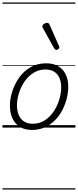

<svg xmlns="http://www.w3.org/2000/svg" viewBox="-20 -1030 629 1550"><path d="M238 19Q181 19 141 -5.5Q101 -30 80.5 -74.5Q60 -119 60 -177Q60 -232 79 -291.5Q98 -351 134.5 -403Q171 -455 226 -487Q281 -519 354 -519Q410 -519 450 -495.5Q490 -472 510.5 -429.5Q531 -387 531 -330Q531 -288 520 -240.5Q509 -193 486 -146.5Q463 -100 427.5 -63Q392 -26 344.5 -3.5Q297 19 238 19ZM244 -31Q300 -31 343 -59.5Q386 -88 415 -132.5Q444 -177 459 -228Q474 -279 474 -324Q474 -369 459.5 -401.5Q445 -434 417 -451.5Q389 -469 348 -469Q293 -469 249.5 -441.5Q206 -414 176.5 -369.5Q147 -325 132 -275Q117 -225 117 -180Q117 -135 131.5 -101Q146 -67 174.5 -49Q203 -31 244 -31ZM434 -627Q430 -627 426 -629.5Q422 -632 418 -638L325 -806Q323 -810 322 -813.5Q321 -817 322 -820Q323 -827 329.5 -833Q336 -839 345 -842.5Q354 -846 361 -846Q372 -846 380 -831L456 -659Q458 -655 458.5 -652Q459 -649 459 -646Q458 -638 449.5 -632.5Q441 -627 434 -627ZM0 490H589V500H0ZM0 -20H589V0H0ZM0 -505H589V-500H0ZM0 -1010H589V-1000H0Z"/></svg>

Font: Playwrite AU NSW Guides
Style: Regular
Weight: 400
Designer: Veronika Burian, José Scaglione
Foundry: TypeTogether
Version: Version 1.003